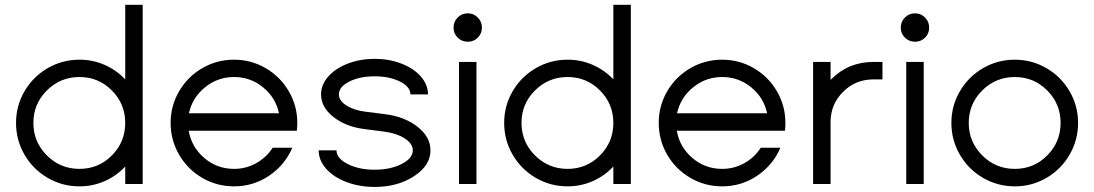

<svg xmlns="http://www.w3.org/2000/svg" viewBox="-20 -756 4496 789"><path d="M494.6 0V-71.8Q459 -33.2 410.2 -11.7Q361.3 9.8 306.6 9.8Q235.8 9.8 175.8 -25.1Q115.7 -60.1 80.8 -120.1Q45.9 -180.2 45.9 -251Q45.9 -321.3 80.8 -381.1Q115.7 -440.9 175.8 -475.8Q235.8 -510.7 306.6 -510.7Q361.3 -510.7 410.2 -489.3Q459 -467.8 494.6 -429.7V-736.3H566.4V0ZM494.6 -251Q494.6 -329.1 439.7 -384.3Q384.8 -439.5 306.6 -439.5Q228 -439.5 172.6 -384.3Q117.2 -329.1 117.2 -251Q117.2 -172.9 172.6 -117.4Q228 -62 306.6 -62Q384.8 -62 439.7 -117.2Q494.6 -172.4 494.6 -251Z M1181.2 -148.9Q1150.9 -78.1 1086.2 -34.2Q1021.5 9.8 941.9 9.8Q871.1 9.8 811 -25.1Q751 -60.1 716.1 -120.1Q681.2 -180.2 681.2 -251Q681.2 -321.3 716.1 -381.1Q751 -440.9 811 -475.8Q871.1 -510.7 941.9 -510.7Q1012.2 -510.7 1072 -475.8Q1131.8 -440.9 1166.7 -381.1Q1201.7 -321.3 1201.7 -251Q1201.7 -232.4 1199.7 -218.8H1129.9H755.4Q767.1 -151.4 819.6 -106.7Q872.1 -62 941.9 -62Q990.7 -62 1032.7 -85.4Q1074.7 -108.9 1100.6 -148.9ZM756.3 -290.5H1126.5Q1112.8 -355 1061 -397.2Q1009.3 -439.5 941.9 -439.5Q874.5 -439.5 822.5 -397.2Q770.5 -355 756.3 -290.5Z M1738.8 -368.2H1666.5Q1666.5 -399.4 1623.5 -420.9Q1580.6 -442.4 1519.5 -442.4Q1458.5 -442.4 1415.5 -420.9Q1372.6 -399.4 1372.6 -368.2H1299.3Q1299.3 -407.7 1328.9 -441.4Q1358.4 -475.1 1409.2 -494.6Q1460 -514.2 1519.5 -514.2Q1579.1 -514.2 1629.6 -494.6Q1680.2 -475.1 1709.5 -441.4Q1738.8 -407.7 1738.8 -368.2ZM1289.6 -138.2H1362.8Q1362.8 -105.5 1408.7 -82Q1454.6 -58.6 1519.5 -58.6Q1584.5 -58.6 1630.4 -82Q1676.3 -105.5 1676.3 -138.2Q1676.3 -166 1643.1 -187.3Q1609.9 -208.5 1558.1 -215.3L1477.5 -225.6Q1400.9 -235.4 1350.1 -275.4Q1299.3 -315.4 1299.3 -368.2H1372.6Q1372.6 -342.3 1403.6 -322.5Q1434.6 -302.7 1482.4 -296.9L1563.5 -286.6Q1643.6 -276.4 1696.3 -234.6Q1749 -192.9 1749 -138.2Q1749 -76.2 1681.6 -32Q1614.3 12.2 1519.5 12.2Q1457 12.2 1404.1 -7.8Q1351.1 -27.8 1320.3 -62.5Q1289.6 -97.2 1289.6 -138.2Z M1902.3 -701.2Q1926.3 -701.2 1943.4 -684.1Q1960.4 -667 1960.4 -642.6Q1960.4 -618.2 1943.6 -601.3Q1926.8 -584.5 1902.3 -584.5Q1877.9 -584.5 1860.8 -601.3Q1843.8 -618.2 1843.8 -642.6Q1843.8 -667 1860.8 -684.1Q1877.9 -701.2 1902.3 -701.2ZM1866.2 0V-501.5H1938V0Z M2500.5 0V-71.8Q2464.8 -33.2 2416 -11.7Q2367.2 9.8 2312.5 9.8Q2241.7 9.8 2181.6 -25.1Q2121.6 -60.1 2086.7 -120.1Q2051.8 -180.2 2051.8 -251Q2051.8 -321.3 2086.7 -381.1Q2121.6 -440.9 2181.6 -475.8Q2241.7 -510.7 2312.5 -510.7Q2367.2 -510.7 2416 -489.3Q2464.8 -467.8 2500.5 -429.7V-736.3H2572.3V0ZM2500.5 -251Q2500.5 -329.1 2445.6 -384.3Q2390.6 -439.5 2312.5 -439.5Q2233.9 -439.5 2178.5 -384.3Q2123 -329.1 2123 -251Q2123 -172.9 2178.5 -117.4Q2233.9 -62 2312.5 -62Q2390.6 -62 2445.6 -117.2Q2500.5 -172.4 2500.5 -251Z M3187 -148.9Q3156.7 -78.1 3092 -34.2Q3027.3 9.8 2947.8 9.8Q2877 9.8 2816.9 -25.1Q2756.8 -60.1 2721.9 -120.1Q2687 -180.2 2687 -251Q2687 -321.3 2721.9 -381.1Q2756.8 -440.9 2816.9 -475.8Q2877 -510.7 2947.8 -510.7Q3018.1 -510.7 3077.9 -475.8Q3137.7 -440.9 3172.6 -381.1Q3207.5 -321.3 3207.5 -251Q3207.5 -232.4 3205.6 -218.8H3135.7H2761.2Q2772.9 -151.4 2825.4 -106.7Q2877.9 -62 2947.8 -62Q2996.6 -62 3038.6 -85.4Q3080.6 -108.9 3106.4 -148.9ZM2762.2 -290.5H3132.3Q3118.7 -355 3066.9 -397.2Q3015.1 -439.5 2947.8 -439.5Q2880.4 -439.5 2828.4 -397.2Q2776.4 -355 2762.2 -290.5Z M3321.3 0V-501.5H3393.1V-427.7Q3465.3 -501.5 3568.8 -501.5H3606.4V-429.7H3568.8Q3495.6 -429.7 3444.3 -378.4Q3393.1 -327.1 3393.1 -254.4V0Z M3740.2 -701.2Q3764.2 -701.2 3781.2 -684.1Q3798.3 -667 3798.3 -642.6Q3798.3 -618.2 3781.5 -601.3Q3764.6 -584.5 3740.2 -584.5Q3715.8 -584.5 3698.7 -601.3Q3681.6 -618.2 3681.6 -642.6Q3681.6 -667 3698.7 -684.1Q3715.8 -701.2 3740.2 -701.2ZM3704.1 0V-501.5H3775.9V0Z M4410.2 -251Q4410.2 -180.2 4375.2 -120.1Q4340.3 -60.1 4280.5 -25.1Q4220.7 9.8 4150.4 9.8Q4079.6 9.8 4019.5 -25.1Q3959.5 -60.1 3924.6 -120.1Q3889.6 -180.2 3889.6 -251Q3889.6 -321.3 3924.6 -381.1Q3959.5 -440.9 4019.5 -475.8Q4079.6 -510.7 4150.4 -510.7Q4220.7 -510.7 4280.5 -475.8Q4340.3 -440.9 4375.2 -381.1Q4410.2 -321.3 4410.2 -251ZM4338.4 -251Q4338.4 -329.1 4283.4 -384.3Q4228.5 -439.5 4150.4 -439.5Q4071.8 -439.5 4016.4 -384.3Q3960.9 -329.1 3960.9 -251Q3960.9 -172.9 4016.4 -117.4Q4071.8 -62 4150.4 -62Q4228.5 -62 4283.4 -117.2Q4338.4 -172.4 4338.4 -251Z"/></svg>

Font: Basically A Sans Serif
Style: Regular
Weight: 400
Designer: Hyung-Suk Kim
Foundry: Mental Design
Version: 1.000